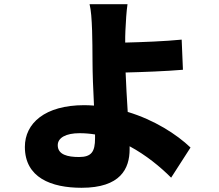

<svg xmlns="http://www.w3.org/2000/svg" viewBox="-20 -828 1040 911"><path d="M431 -172C431 -108 414 -83 355 -83C301 -83 254 -94 254 -139C254 -175 294 -196 357 -196C382 -196 407 -194 431 -190ZM884 -128C818 -191 712 -259 586 -297C582 -361 578 -429 576 -484C655 -486 768 -490 848 -497L842 -640C763 -632 653 -628 574 -626C574 -645 574 -664 575 -682C577 -726 580 -775 585 -808H405C412 -780 415 -739 417 -682C418 -640 419 -594 419 -533C419 -484 422 -403 426 -327C411 -328 395 -329 380 -329C193 -329 98 -243 98 -131C98 15 223 63 367 63C552 63 595 -28 595 -120V-134C673 -92 740 -37 792 15Z"/></svg>

Font: Noto Sans Korean Black
Style: Bold
Weight: 900
Designer: Ryoko NISHIZUKA (kana & ideographs); Paul D. Hunt (Latin, Greek & Cyrillic); Wenlong ZHANG (bopomofo); Sandoll Communica
Foundry: Adobe Systems Incorporated
Version: Version 1.000;PS 1;hotconv 1.0.78;makeotf.lib2.5.61930